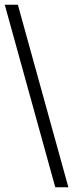

<svg xmlns="http://www.w3.org/2000/svg" viewBox="-20 -706 317 806"><path d="M267 80H212L0 -686H55Z"/></svg>

Font: Bricolage Grotesque SemiCondensed ExtraLight
Style: Regular
Weight: 250
Width: 4
Designer: Mathieu Triay
Foundry: Atelier Triay
Version: Version 1.000;gftools[0.9.30]